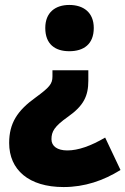

<svg xmlns="http://www.w3.org/2000/svg" viewBox="-20 -583 507 776"><path d="M359 -470C359 -533 317 -563 260 -563C204 -563 163 -533 163 -470C163 -404 203 -376 260 -376C318 -376 359 -404 359 -470ZM337 -257V-299H192V-274C192 -244 180 -230 124 -189C50 -136 17 -85 17 -5C17 103 96 173 237 173C322 173 398 147 467 104L405 -27C347 7 296 25 252 25C212 25 188 8 188 -20C188 -51 199 -72 256 -112C318 -156 337 -195 337 -257Z"/></svg>

Font: Noto Sans Gujarati UI SemiCondensed Black
Style: Regular
Weight: 900
Width: 4
Designer: Jelle Bosma - Monotype Design Team, Universal Thirst
Foundry: Monotype Imaging Inc.
Version: Version 2.106